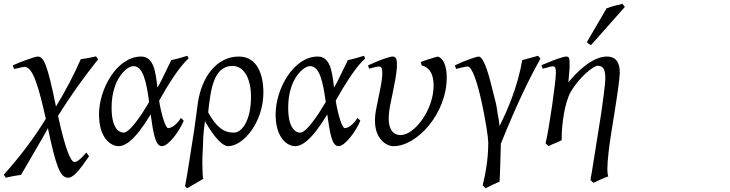

<svg xmlns="http://www.w3.org/2000/svg" viewBox="-58 -758 3888 1022"><path d="M416 74 402 54C366 95 351 104 338 104C321 104 293 52 251 -141C317 -248 387 -345 464 -442L453 -458C437 -454 405 -447 372 -443C338 -365 292 -276 240 -191C194 -415 176 -457 142 -457C132 -457 96 -444 91 -442L52 -428C37 -422 23 -416 10 -410L17 -391C23 -391 62 -402 73 -402C118 -402 148 -293 186 -126C122 -21 45 80 -38 172L-27 188C-11 184 21 177 54 173L166 -20C178 -40 188 -59 197 -76C240 128 262 188 305 188C331 188 361 154 416 74Z M536 -185C536 -339 618 -406 652 -406C704 -406 721 -322 736 -215L697 -152C650 -83 619 -52 600 -52C574 -52 536 -77 536 -185ZM939 -461 895 -448C881 -444 867 -441 853 -438C850 -431 847 -422 841 -412L804 -336C797 -321 789 -307 780 -292C770 -378 760 -457 693 -457C565 -457 469 -285 469 -149C469 -24 531 20 573 20C607 20 659 -8 744 -149C758 -51 768 20 804 20C839 20 897 -60 920 -115C911 -124 913 -124 904 -130C896 -113 864 -76 837 -76C822 -76 799 -157 789 -222L827 -288C878 -372 917 -421 946 -447C943 -452 944 -453 939 -461Z M1278 -243C1278 -117 1230 -52 1187 -52C1132 -52 1093 -82 1050 -160C1063 -274 1076 -407 1180 -407C1239 -407 1278 -343 1278 -243ZM1344 -266C1344 -358 1313 -457 1213 -457C1095 -457 1015 -348 995 -209L987 -149C984 -124 980 -97 976 -68L948 110C944 137 940 162 936 184L927 232C932 239 933 241 939 244C945 240 952 236 959 232L1024 194C1021 186 1019 151 1019 109C1019 81 1020 55 1022 28L1024 -30C1026 -55 1028 -77 1031 -98L1033 -113C1088 -16 1131 20 1156 20C1238 20 1344 -108 1344 -266Z M1476 -185C1476 -339 1558 -406 1592 -406C1644 -406 1661 -322 1676 -215L1637 -152C1590 -83 1559 -52 1540 -52C1514 -52 1476 -77 1476 -185ZM1879 -461 1835 -448C1821 -444 1807 -441 1793 -438C1790 -431 1787 -422 1781 -412L1744 -336C1737 -321 1729 -307 1720 -292C1710 -378 1700 -457 1633 -457C1505 -457 1409 -285 1409 -149C1409 -24 1471 20 1513 20C1547 20 1599 -8 1684 -149C1698 -51 1708 20 1744 20C1779 20 1837 -60 1860 -115C1851 -124 1853 -124 1844 -130C1836 -113 1804 -76 1777 -76C1762 -76 1739 -157 1729 -222L1767 -288C1818 -372 1857 -421 1886 -447C1883 -452 1884 -453 1879 -461Z M2182 -428 2187 -409C2203 -406 2250 -392 2250 -302C2250 -174 2149 -39 2074 -39C2049 -39 2011 -52 2011 -129C2011 -162 2020 -205 2022 -213L2036 -282C2052 -361 2055 -389 2055 -416C2055 -451 2045 -457 2031 -457C2017 -457 1965 -438 1942 -428L1901 -410L1907 -392C1909 -393 1911 -394 1928 -398L1944 -402C1950 -403 1954 -404 1957 -404C1971 -404 1977 -398 1977 -371C1977 -347 1974 -321 1959 -250L1946 -186C1940 -158 1938 -136 1938 -115C1938 -19 1997 20 2037 20C2162 20 2320 -153 2320 -347C2320 -361 2319 -441 2273 -457C2254 -453 2190 -432 2182 -428Z M2819 -446 2806 -461C2806 -461 2727 -439 2722 -438C2697 -294 2642 -169 2601 -87C2600 -98 2598 -110 2597 -120L2591 -153C2589 -171 2585 -191 2582 -207L2557 -306C2526 -432 2503 -457 2490 -457C2482 -457 2445 -445 2403 -428L2363 -410L2370 -391C2371 -391 2373 -392 2378 -393L2397 -398C2403 -399 2424 -404 2431 -404C2481 -404 2541 -47 2541 0C2541 92 2526 168 2511 230L2521 238L2527 244L2563 226L2601 209C2603 199 2608 14 2608 7C2702 -227 2772 -363 2819 -446Z M2846 5 2862 20 2878 12C2893 5 2901 3 2916 -4L2932 -12V-29C2932 -89 2946 -211 2981 -271C3022 -341 3098 -408 3124 -408C3156 -408 3164 -382 3164 -342C3164 -304 3147 -192 3142 -154L3092 160C3088 178 3086 192 3085 201L3101 215C3105 213 3157 188 3180 181C3177 174 3175 162 3175 142C3175 44 3214 -152 3224 -230L3233 -292C3237 -324 3241 -356 3241 -372C3241 -417 3227 -457 3172 -457C3097 -457 3014 -378 2967 -319C2968 -323 2968 -329 2969 -337L2971 -362C2973 -386 2974 -394 2974 -402C2974 -448 2974 -457 2955 -457C2941 -457 2886 -437 2866 -428L2824 -411L2831 -392L2837 -394L2853 -398C2862 -401 2877 -405 2883 -405C2897 -405 2901 -398 2901 -372C2901 -325 2866 -78 2846 5ZM3088 -518 3268 -721 3255 -738C3250 -736 3243 -734 3236 -732C3217 -730 3178 -717 3171 -714L3066 -534C3075 -524 3079 -522 3088 -518Z"/></svg>

Font: Temporarium
Style: Italic
Weight: 400
Italic angle: -7°
Version: Version 1.1